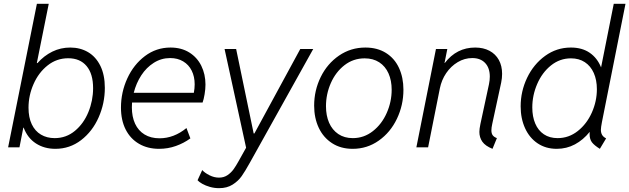

<svg xmlns="http://www.w3.org/2000/svg" viewBox="-20 -772 3297 1006"><path d="M173.3 -752H235.4L172.9 -441.4H176.3Q210.4 -480 254.2 -501.5Q297.9 -522.9 348.1 -522.9Q400.4 -522.9 441.4 -498.8Q482.4 -474.6 505.9 -427Q529.3 -379.4 529.3 -311.5Q529.3 -230.5 496.8 -157Q464.4 -83.5 405 -37.8Q345.7 7.8 270 7.8Q211.9 7.8 168.2 -20.5Q124.5 -48.8 104 -103H102.1L82 0H22.5ZM467.8 -310.1Q467.8 -385.3 433.6 -426Q399.4 -466.8 337.4 -466.8Q276.9 -466.8 229.5 -429.2Q182.1 -391.6 155.8 -331.5Q129.4 -271.5 129.4 -207.5Q129.4 -156.7 146.5 -120.8Q163.6 -85 194.6 -66.7Q225.6 -48.3 266.6 -48.3Q326.7 -48.3 372.6 -86.4Q418.5 -124.5 443.1 -184.8Q467.8 -245.1 467.8 -310.1Z M613.8 -208Q613.8 -288.6 647 -361.1Q680.2 -433.6 739.5 -478.3Q798.8 -522.9 873.5 -522.9Q930.2 -522.9 971.7 -497.1Q1013.2 -471.2 1034.9 -427Q1056.6 -382.8 1056.6 -329.1Q1056.6 -305.7 1052 -278.1Q1047.4 -250.5 1041.5 -234.9H671.9Q670.9 -218.3 670.9 -209.5Q670.9 -160.6 687.7 -124Q704.6 -87.4 737.3 -67.4Q770 -47.4 815.9 -47.4Q891.1 -47.4 957 -101.1L977.5 -46.9Q943.4 -22 901.6 -7.1Q859.9 7.8 813.5 7.8Q753.4 7.8 708.3 -18.6Q663.1 -44.9 638.4 -93.5Q613.8 -142.1 613.8 -208ZM995.6 -285.6Q1000 -309.1 1000 -330.1Q1000 -370.6 984.4 -401.9Q968.8 -433.1 939.7 -450.4Q910.6 -467.8 871.6 -467.8Q825.2 -467.8 786.1 -443.1Q747.1 -418.5 720.2 -377.2Q693.4 -335.9 680.7 -285.6Z M1015.1 172.4 1039.6 119.1Q1052.7 133.8 1077.4 146.2Q1102.1 158.7 1127.4 158.7Q1152.8 158.7 1171.9 145.8Q1190.9 132.8 1203.6 115.2Q1216.3 97.7 1231.4 70.3L1236.8 60.5L1269.5 2L1156.7 -515.1H1217.3L1309.1 -72.8H1313L1553.2 -515.1H1621.1L1289.1 80.6Q1264.2 125.5 1246.1 151.1Q1228 176.8 1198.7 195.3Q1169.4 213.9 1127.9 213.9Q1103 213.9 1079.8 207.3Q1056.6 200.7 1039.6 190.9Q1022.5 181.2 1015.1 172.4Z M1626 -218.3Q1626 -298.3 1660.4 -368.4Q1694.8 -438.5 1756.3 -480.7Q1817.9 -522.9 1894.5 -522.9Q1957 -522.9 2002.2 -494.6Q2047.4 -466.3 2070.6 -416Q2093.8 -365.7 2093.8 -301.8Q2093.8 -221.2 2059.8 -149.9Q2025.9 -78.6 1964.8 -35.4Q1903.8 7.8 1827.6 7.8Q1765.6 7.8 1720 -21.7Q1674.3 -51.3 1650.1 -102.5Q1626 -153.8 1626 -218.3ZM2032.2 -301.8Q2032.2 -350.1 2015.6 -387.5Q1999 -424.8 1967 -445.6Q1935.1 -466.3 1890.6 -466.3Q1831.1 -466.3 1784.9 -430.4Q1738.8 -394.5 1713.4 -336.7Q1688 -278.8 1688 -215.3Q1688 -166.5 1704.3 -128.9Q1720.7 -91.3 1752.4 -69.8Q1784.2 -48.3 1828.6 -48.3Q1887.2 -48.3 1933.8 -85Q1980.5 -121.6 2006.3 -180.2Q2032.2 -238.8 2032.2 -301.8Z M2491.7 -81.1Q2491.7 -96.2 2497.1 -122.1L2542 -330.6Q2546.4 -352.1 2546.4 -370.6Q2546.4 -416 2522 -441.9Q2497.6 -467.8 2454.6 -467.8Q2414.1 -467.8 2378.4 -446.5Q2342.8 -425.3 2318.1 -389.2Q2293.5 -353 2284.7 -309.1L2223.1 0H2161.6L2264.2 -515.1H2323.7L2309.1 -441.9H2310.5Q2372.6 -522.9 2469.7 -522.9Q2512.7 -522.9 2544.7 -505.9Q2576.7 -488.8 2593.8 -457.8Q2610.8 -426.8 2610.8 -385.3Q2610.8 -362.3 2606 -339.4L2559.1 -122.6Q2554.7 -103 2554.7 -88.9Q2554.7 -73.2 2561.3 -63.7Q2567.9 -54.2 2583.5 -48.3L2560.5 7.8Q2522.9 -7.3 2507.3 -29.5Q2491.7 -51.8 2491.7 -81.1Z M3069.3 -69.3Q3069.3 -77.1 3069.8 -81.1Q3036.1 -39.1 2992.4 -15.6Q2948.7 7.8 2897 7.8Q2839.8 7.8 2797.1 -20.8Q2754.4 -49.3 2731.2 -100.1Q2708 -150.9 2708 -214.8Q2708 -293.5 2741.9 -364.5Q2775.9 -435.5 2836.2 -479.2Q2896.5 -522.9 2971.2 -522.9Q3029.8 -522.9 3069.6 -495.6Q3109.4 -468.3 3129.4 -418.9L3195.8 -752H3257.3L3133.8 -131.8Q3128.4 -104 3128.4 -91.8Q3128.4 -76.7 3134.5 -65.7Q3140.6 -54.7 3155.8 -46.9L3123 7.8Q3093.8 -10.3 3081.5 -26.4Q3069.3 -42.5 3069.3 -69.3ZM3107.4 -304.7Q3107.4 -353 3091.1 -389.6Q3074.7 -426.3 3044.2 -446.3Q3013.7 -466.3 2971.7 -466.3Q2913.1 -466.3 2866.7 -429Q2820.3 -391.6 2794.7 -332Q2769 -272.5 2769 -209Q2769 -161.1 2784.4 -124.8Q2799.8 -88.4 2829.6 -68.4Q2859.4 -48.3 2901.9 -48.3Q2960.4 -48.3 3007.6 -85.7Q3054.7 -123 3081.1 -182.4Q3107.4 -241.7 3107.4 -304.7Z"/></svg>

Font: Reddit Sans Fudge Light Italic
Style: Regular
Weight: 300
Italic angle: -11.25°
Designer: Stephen Hutchings
Version: Version 1.013